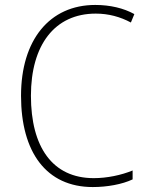

<svg xmlns="http://www.w3.org/2000/svg" viewBox="-20 -745 603 776"><path d="M355 11C413 11 474 0 516 -20V-56C470 -37 412 -25 359 -25C192 -25 105 -151 105 -358C105 -563 201 -690 367 -690C419 -690 466 -677 509 -654L523 -688C480 -712 425 -725 365 -725C180 -725 65 -583 65 -358C65 -130 167 11 355 11Z"/></svg>

Font: Noto Sans Mono SemiCondensed ExtraLight
Style: Regular
Weight: 200
Width: 4
Designer: Monotype Design Team
Foundry: Monotype Imaging Inc.
Version: Version 2.014